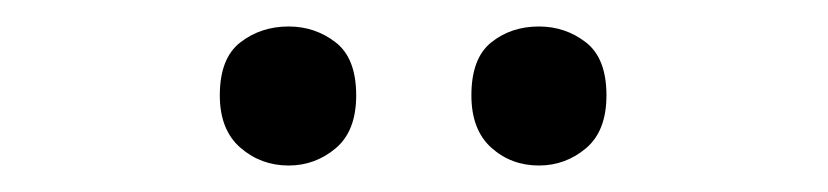

<svg xmlns="http://www.w3.org/2000/svg" viewBox="-20 -754 625 145"><path d="M146 -682Q146 -710 161.5 -722Q177 -734 198 -734Q218 -734 233.5 -722Q249 -710 249 -682Q249 -655 233.5 -642Q218 -629 198 -629Q177 -629 161.5 -642.5Q146 -656 146 -682ZM336 -682Q336 -710 351 -722Q366 -734 387 -734Q407 -734 422.5 -722Q438 -710 438 -682Q438 -655 422.5 -642Q407 -629 387 -629Q366 -629 351 -642.5Q336 -656 336 -682Z"/></svg>

Font: Noto Sans New Tai Lue Medium
Style: Regular
Weight: 500
Version: Version 2.003